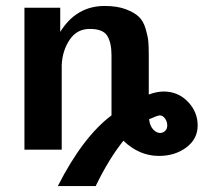

<svg xmlns="http://www.w3.org/2000/svg" viewBox="-20 -502 683 644"><path d="M62 0V-476H182V-395Q236 -482 331 -482Q373 -482 402 -471Q431 -460 446 -445.5Q461 -431 468.5 -405.5Q476 -380 477.5 -362.5Q479 -345 479 -316V-185Q506 -195 529 -195Q577 -195 610 -161Q643 -127 643 -81Q643 -36 605 -7.5Q567 21 513 21Q447 21 394 -30Q345 31 301 122H174Q258 -43 354 -115V-150V-317Q354 -358 340 -381.5Q326 -405 281 -405Q238 -405 213.5 -368.5Q189 -332 187 -283V-280V0ZM480 -102Q483 -79 494 -67.5Q505 -56 517 -56Q526 -56 533.5 -62.5Q541 -69 541 -82Q541 -94 533.5 -104.5Q526 -115 516 -115Q509 -115 480 -102Z"/></svg>

Font: Coval
Style: Bold
Weight: 700
Foundry: Context Ltd
Version: Version 001.000